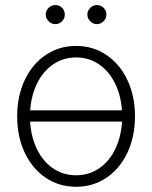

<svg xmlns="http://www.w3.org/2000/svg" viewBox="-20 -717 593 748"><path d="M46.9 -263.7Q46.9 -342.8 76.4 -405.3Q106 -467.8 158.2 -502.9Q210.4 -538.1 276.4 -538.1Q342.3 -538.1 394.5 -502.9Q446.8 -467.8 476.3 -405.3Q505.9 -342.8 505.9 -263.7Q505.9 -184.6 476.3 -122.1Q446.8 -59.6 394.5 -24.4Q342.3 10.7 276.4 10.7Q210.4 10.7 158.2 -24.4Q106 -59.6 76.4 -122.1Q46.9 -184.6 46.9 -263.7ZM455.6 -243.2H97.2Q101.1 -183.6 123.8 -136.2Q146.5 -88.9 186 -61.5Q225.6 -34.2 276.4 -34.2Q327.1 -34.2 366.7 -61.5Q406.2 -88.9 429 -136.2Q451.7 -183.6 455.6 -243.2ZM455.1 -287.1Q451.2 -345.2 428.2 -392.1Q405.3 -439 366 -466.1Q326.7 -493.2 276.4 -493.2Q226.1 -493.2 186.8 -466.1Q147.5 -439 124.5 -392.1Q101.6 -345.2 97.7 -287.1ZM158.2 -660.2Q158.2 -675.3 169.4 -686.3Q180.7 -697.3 195.3 -697.3Q211.4 -697.3 221.9 -686.5Q232.4 -675.8 232.4 -660.2Q232.4 -645 221.7 -634Q210.9 -623 195.3 -623Q180.7 -623 169.4 -634.3Q158.2 -645.5 158.2 -660.2ZM320.3 -660.2Q320.3 -675.3 331.5 -686.3Q342.8 -697.3 357.4 -697.3Q373 -697.3 383.8 -686.5Q394.5 -675.8 394.5 -660.2Q394.5 -645.5 383.5 -634.3Q372.6 -623 357.4 -623Q342.8 -623 331.5 -634.3Q320.3 -645.5 320.3 -660.2Z"/></svg>

Font: Pretendard GOV ExtraLight
Style: Regular
Weight: 200
Designer: Base glyphs from Inter by Rasmus Andersson; Hangeul glyphs from Noto Sans CJK(Source Han Sans) by Jang Soo-young and Kan
Foundry: Kil Hyung-jin
Version: Version 1.309